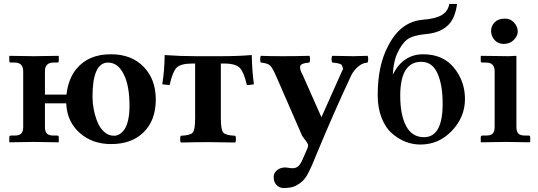

<svg xmlns="http://www.w3.org/2000/svg" viewBox="-20 -718 2719 970"><path d="M97.2 -357.9Q97.2 -401.9 54.2 -401.9H35.2Q27.3 -401.9 26.9 -410.2V-434.1L28.8 -436Q113.8 -434.1 149.9 -434.1Q149.9 -434.1 274.9 -436L276.9 -434.1V-410.2Q276.9 -402.3 269 -401.9H250Q207 -401.9 207 -357.9V-240.2H315.9Q319.8 -277.3 332.3 -310.8Q344.7 -344.2 366.2 -370.1Q427.2 -444.3 541 -443.8Q645 -443.8 706.1 -380.1Q767.1 -316.4 767.1 -215.8Q767.1 -107.4 702.6 -46.9Q642.1 10.3 540 9.8Q445.8 9.8 382.1 -47.1Q318.4 -104 314.5 -195.8H207V-77.1Q207 -54.2 216.6 -43.7Q226.1 -33.2 250 -33.2H269Q276.9 -33.2 276.9 -23.9V-1L274.9 1Q189 -1 149.9 -1L28.8 1L26.9 -1V-23.9Q26.9 -32.7 35.2 -33.2H54.2Q78.1 -33.2 87.6 -43.7Q97.2 -54.2 97.2 -77.1ZM525.9 -401.9Q447.3 -401.9 447.3 -229Q447.3 -199.2 453.4 -166.7Q459.5 -134.3 471.7 -103.3Q483.9 -72.3 505.9 -52.2Q527.8 -32.2 555.7 -32.2Q569.8 -32.2 582.5 -39.3Q595.2 -46.4 607.4 -62.5Q619.6 -78.6 627 -109.9Q634.3 -141.1 634.3 -184.1Q634.3 -285.6 604.7 -343.8Q575.2 -401.9 525.9 -401.9Z M965.8 -122.1V-397H950.7Q891.6 -397 871.3 -375Q851.1 -353 836.9 -288.1L799.8 -292Q811 -361.8 812 -439.9Q892.1 -434.1 967.8 -434.1H1093.8Q1182.6 -434.1 1252 -439.9Q1252.9 -366.7 1262.7 -292Q1239.7 -288.1 1227.1 -288.1Q1212.9 -352.1 1191.9 -374.5Q1170.9 -397 1112.8 -397H1095.7V-122.1Q1095.7 -62 1107.9 -48.1Q1120.1 -34.2 1168 -32.2Q1171.9 -28.3 1171.9 -15.1Q1171.9 -2 1168 2Q1082 0 1036.1 0Q978 0 894 2Q890.1 -2 890.1 -14.9Q890.1 -27.8 894 -32.2Q941.9 -34.2 953.9 -48.1Q965.8 -62 965.8 -122.1Z M1530.8 168Q1510.7 203.1 1470.7 222.2Q1449.7 231.9 1413.6 231.9Q1389.6 231.9 1374.5 213.9Q1362.3 199.7 1362.8 173.8Q1362.8 156.7 1379.2 142.3Q1395.5 127.9 1422.4 127.9Q1428.2 127.9 1438.5 129.9Q1448.7 131.8 1457.5 131.8Q1477.1 131.8 1488.5 120.4Q1500 108.9 1510.7 83L1534.7 27.8Q1535.6 20 1536.6 17.1Q1537.6 14.2 1533.2 6.1Q1528.8 -2 1526.1 -5.4Q1523.4 -8.8 1516.6 -17.8Q1509.8 -26.9 1506.3 -32.2L1377.4 -328.1Q1357.4 -375 1344.5 -387Q1331.5 -398.9 1298.3 -401.9Q1294.4 -405.8 1294.4 -418.9Q1294.4 -432.1 1298.3 -436Q1338.4 -434.1 1409.7 -434.1Q1468.8 -434.1 1542.5 -436Q1546.4 -432.1 1546.4 -418.9Q1546.4 -405.8 1542.5 -401.9Q1500.5 -398.9 1496.6 -383.5Q1492.7 -368.2 1509.8 -337.9L1602.5 -128.9Q1604 -126.5 1604 -125Q1604 -126 1604.5 -127L1707.5 -357.9Q1714.4 -367.7 1711.9 -375.7Q1709.5 -383.8 1707 -388.4Q1704.6 -393.1 1695.1 -396Q1685.5 -398.9 1678.5 -399.9Q1671.4 -400.9 1659.7 -401.9Q1654.8 -405.8 1654.8 -418.9Q1654.8 -432.1 1659.7 -436Q1733.9 -434.1 1765.6 -434.1Q1786.6 -434.1 1836.4 -436Q1840.3 -432.1 1840.3 -418.9Q1840.3 -405.8 1836.4 -401.9Q1810.5 -399.9 1789.1 -381.3Q1767.6 -362.8 1755.4 -338.9Q1668.5 -154.8 1573.7 74.2Q1549.8 134.8 1530.8 168Z M1888.2 -237.8Q1888.2 -388.7 1941.4 -486.8Q2003.4 -608.9 2116.2 -618.2Q2179.2 -623 2211.2 -641.6Q2243.2 -660.2 2250 -698.2H2289.1Q2279.3 -622.1 2239.7 -586.9Q2200.2 -551.8 2132.3 -545.9Q2067.4 -540 2038.8 -519.5Q2010.3 -499 1987.3 -449.2Q1968.3 -409.2 1964.4 -340.8Q2016.1 -443.8 2118.2 -443.8Q2218.3 -443.8 2273.7 -375.5Q2329.1 -307.1 2329.1 -217.8Q2329.1 -127 2263.2 -57.4Q2197.3 12.2 2104 12.2Q2064.9 12.2 2028.6 -2Q1992.2 -16.1 1959.7 -44.7Q1927.2 -73.2 1907.7 -123Q1888.2 -172.9 1888.2 -237.8ZM2108.4 -405.8Q2002.4 -405.8 2002 -234.9Q2002 -136.7 2032 -80.8Q2062 -24.9 2122.1 -24.9Q2216.3 -24.9 2216.3 -193.8Q2216.3 -290 2189.9 -347.9Q2163.6 -405.8 2108.4 -405.8Z M2588.9 -434.1V-77.1Q2588.9 -54.2 2598.4 -43.7Q2607.9 -33.2 2631.8 -33.2H2650.9Q2658.7 -33.2 2658.7 -23.9V-1L2656.7 1Q2575.7 -1 2536.6 -1L2410.6 1L2408.7 -1V-23.9Q2408.7 -32.7 2417 -33.2H2436Q2460 -33.2 2469.5 -43.7Q2479 -54.2 2479 -77.1V-357.9Q2479 -401.9 2436 -401.9H2417Q2409.2 -401.9 2408.7 -410.2V-434.1L2410.6 -436Q2513.7 -434.1 2549.8 -434.1L2586.9 -436ZM2460.9 -562Q2460.9 -586.9 2479.2 -605.5Q2497.6 -624 2530.8 -624Q2559.6 -624 2577.6 -603.5Q2595.7 -583 2595.7 -558.1Q2595.7 -536.1 2575.7 -516.1Q2555.7 -496.1 2524.9 -496.1Q2496.1 -496.1 2478.5 -516.1Q2460.9 -536.1 2460.9 -562Z"/></svg>

Font: Linux Libertine
Style: Bold
Weight: 700
Designer: Philipp H. Poll
Foundry: Philipp H. Poll
Version: Version 5.0.3